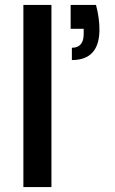

<svg xmlns="http://www.w3.org/2000/svg" viewBox="-20 -760 467 780"><path d="M189 -740V0H75V-740ZM384 -640Q384 -516 272 -516V-566Q320 -566 320 -622V-643H267V-740H370Q384 -688 384 -640Z"/></svg>

Font: Poppins Medium A&M
Style: Regular
Weight: 500
Designer: Ninad Kale (Devanagari), Jonny Pinhorn (Latin)
Foundry: Indian Type Foundry
Version: 4.004